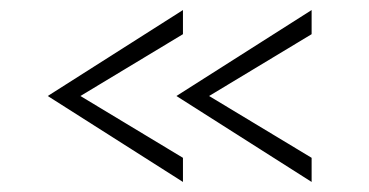

<svg xmlns="http://www.w3.org/2000/svg" viewBox="-20 -450 734 382"><path d="M344 -136V-88L75 -259L344 -430V-382L140 -259ZM600 -136V-88L331 -259L600 -430V-382L396 -259Z"/></svg>

Font: Antic Slab
Style: Regular
Weight: 400
Designer: Santiago Orozco
Foundry: Santiago Orozco
Version: Version 001.001